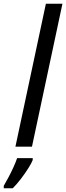

<svg xmlns="http://www.w3.org/2000/svg" viewBox="-55 -780 352 1021"><path d="M27 0 189 -760H277L115 0ZM-35 221V208Q-25 191 -11 165Q3 139 16 110.5Q29 82 36 61H119V71Q113 87 96 114Q79 141 57 170Q35 199 13 221Z"/></svg>

Font: Noto Sans IKEA
Style: Italic
Weight: 400
Italic angle: -12°
Designer: Monotype Design Team
Foundry: Monotype Imaging Inc.
Version: Version 2.001